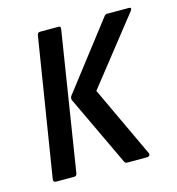

<svg xmlns="http://www.w3.org/2000/svg" viewBox="-81 -558 579 629"><g transform="rotate(-15 209.0 -244.0)"><path d="M275 0Q269 0 266 -5L153 -244Q150 -252 155 -259L327 -482Q331 -488 337 -488H411Q423 -488 414 -476L238 -253L351 -12Q353 -7 350.5 -3.5Q348 0 343 0ZM34 0Q24 0 25 -10L100 -478Q101 -488 110 -488H173Q181 -488 179 -478L105 -10Q104 0 95 0Z"/></g></svg>

Font: Sofia Sans Condensed Medium
Style: Italic
Weight: 500
Italic angle: -9°
Designer: Botio Nikoltchev, Ani Petrova
Foundry: lettersoup
Version: Version 4.101; ttfautohint (v1.8.4.7-5d5b)